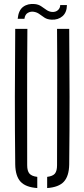

<svg xmlns="http://www.w3.org/2000/svg" viewBox="-20 -946 427 971"><path d="M57 -114Q55 -287.5 55.2 -457Q55.5 -626.5 57 -800H118.5Q117 -626.5 117.2 -455.2Q117.5 -284 117.5 -110.5Q117.5 -81.5 128.8 -68.2Q140 -55 168.5 -51.5V5Q110 1 84 -27.2Q58 -55.5 57 -114ZM218.5 5V-51.5Q247 -55 257.8 -68.2Q268.5 -81.5 268.5 -110.5Q268.5 -284 269.2 -455.2Q270 -626.5 268.5 -800H330Q331.5 -626.5 331.8 -457Q332 -287.5 330 -114Q329 -55.5 303 -27.2Q277 1 218.5 5ZM284.5 -920.5H318.5Q318 -883 296 -864Q274 -845 241 -846.5Q219.5 -847.5 205.5 -856.5Q191.5 -865.5 179.2 -874.8Q167 -884 150.5 -886.5Q135 -889 120.8 -881Q106.5 -873 103.5 -851H69.5Q73.5 -894 97.2 -911.5Q121 -929 156 -925.5Q175 -923.5 188.5 -914.2Q202 -905 214.8 -896Q227.5 -887 243.5 -885.5Q261.5 -884.5 273 -894.8Q284.5 -905 284.5 -920.5Z"/></svg>

Font: Big Shoulders Stencil Text Light
Style: Regular
Weight: 300
Designer: Patric King
Foundry: XO Type Co
Version: Version 1.000